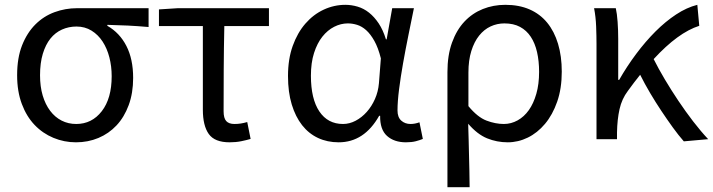

<svg xmlns="http://www.w3.org/2000/svg" viewBox="-20 -577 2956 796"><path d="M295 13Q246 13 201.5 -5.5Q157 -24 123.5 -59Q90 -94 70.5 -146Q51 -198 51 -265Q51 -337 71.5 -389Q92 -441 126.5 -475.5Q161 -510 206 -526.5Q251 -543 299 -543H596V-465Q550 -469 510 -471Q470 -473 425 -474V-470Q476 -441 504 -386.5Q532 -332 532 -254Q532 -191 513.5 -141Q495 -91 463 -57Q431 -23 388 -5Q345 13 295 13ZM296 -63Q361 -63 402 -116Q443 -169 443 -261Q443 -302 433.5 -339Q424 -376 405.5 -404.5Q387 -433 359.5 -450Q332 -467 297 -467Q265 -467 237 -454.5Q209 -442 189 -417Q169 -392 157.5 -354Q146 -316 146 -265Q146 -218 157 -181Q168 -144 188 -117.5Q208 -91 235.5 -77Q263 -63 296 -63Z M932 13Q870 13 845.5 -21.5Q821 -56 821 -122V-469H639V-538L717 -543H1095V-469H910Q908 -376 907.5 -287.5Q907 -199 907 -116Q907 -87 918 -75Q929 -63 952 -63Q966 -63 978.5 -65Q991 -67 1005 -71L1019 -1Q1002 4 980 8.5Q958 13 932 13Z M1384 13Q1337 13 1298.5 -5Q1260 -23 1232.5 -58Q1205 -93 1189.5 -144Q1174 -195 1174 -262Q1174 -332 1193.5 -386.5Q1213 -441 1246 -479Q1279 -517 1322 -537Q1365 -557 1412 -557Q1437 -557 1462.5 -549.5Q1488 -542 1510 -524.5Q1532 -507 1550 -480Q1568 -453 1580 -414H1583L1606 -543H1696Q1685 -489 1673 -430Q1661 -371 1651 -314.5Q1641 -258 1634.5 -207Q1628 -156 1628 -119Q1628 -91 1643.5 -77Q1659 -63 1682 -63Q1700 -63 1719 -70L1733 -1Q1721 4 1704 8.5Q1687 13 1663 13Q1614 13 1584.5 -13.5Q1555 -40 1556 -97H1552Q1490 13 1384 13ZM1402 -63Q1429 -63 1454.5 -76.5Q1480 -90 1500.5 -113Q1521 -136 1534.5 -166.5Q1548 -197 1551 -232L1559 -335Q1548 -379 1532 -407.5Q1516 -436 1498 -452Q1480 -468 1460.5 -474Q1441 -480 1422 -480Q1393 -480 1365.5 -466Q1338 -452 1316.5 -425Q1295 -398 1282 -357.5Q1269 -317 1269 -263Q1269 -167 1304 -115Q1339 -63 1402 -63Z M1835 -278Q1835 -348 1854 -400.5Q1873 -453 1905.5 -487.5Q1938 -522 1981.5 -539.5Q2025 -557 2075 -557Q2132 -557 2175.5 -538Q2219 -519 2248.5 -483Q2278 -447 2293.5 -395.5Q2309 -344 2309 -280Q2309 -210 2290 -155.5Q2271 -101 2239.5 -63.5Q2208 -26 2168 -6.5Q2128 13 2085 13Q2040 13 1999.5 -3.5Q1959 -20 1921 -64Q1922 -27 1923 5Q1924 37 1924.5 68Q1925 99 1926 131Q1927 163 1927 199H1835ZM2069 -63Q2099 -63 2126 -78Q2153 -93 2172.5 -120.5Q2192 -148 2203.5 -188Q2215 -228 2215 -279Q2215 -324 2206.5 -361Q2198 -398 2180.5 -424.5Q2163 -451 2136 -465.5Q2109 -480 2071 -480Q2041 -480 2014 -467.5Q1987 -455 1966.5 -429.5Q1946 -404 1934 -365.5Q1922 -327 1922 -276V-137Q1960 -91 1997 -77Q2034 -63 2069 -63Z M2815 9Q2793 -16 2769.5 -48.5Q2746 -81 2722 -117Q2698 -153 2675.5 -191Q2653 -229 2634 -267Q2621 -251 2608.5 -234.5Q2596 -218 2583 -200Q2558 -167 2548.5 -124.5Q2539 -82 2538 -28V0H2453V-394Q2453 -427 2451.5 -467Q2450 -507 2443 -543H2533Q2538 -521 2540.5 -486.5Q2543 -452 2543 -416V-246H2547Q2579 -302 2617.5 -353.5Q2656 -405 2697.5 -446.5Q2739 -488 2783 -517Q2827 -546 2871 -557L2879 -470Q2791 -442 2690 -332Q2710 -292 2736.5 -247.5Q2763 -203 2792.5 -159Q2822 -115 2853.5 -74Q2885 -33 2916 0Z"/></svg>

Font: SpoqaHanSansJP-Regular
Style: Regular
Weight: 400
Designer: [Source Han Sans]
Ryoko NISHIZUKA  (kana & ideographs); Paul D. Hunt (Latin, Greek & Cyrillic); Wenlong ZHANG  (bopomofo
Foundry: Spoqa (http://bi.spoqa.com)
Version: Version 1.002.20150607